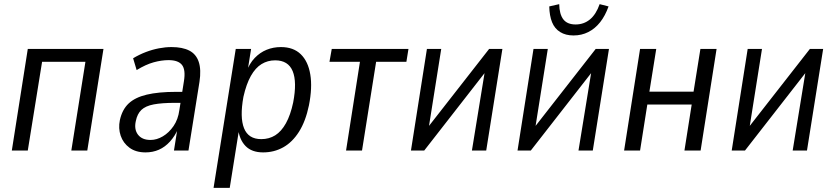

<svg xmlns="http://www.w3.org/2000/svg" viewBox="-20 -726 4026 926"><path d="M37 0 114 -490H479L401 0H324L392 -428H183L114 0Z M682 9Q635 9 604.5 -13.5Q574 -36 562 -71.5Q550 -107 558 -146Q569 -197 600 -226.5Q631 -256 687.5 -269.5Q744 -283 830 -283H871L863 -230H825Q761 -230 721.5 -222.5Q682 -215 662 -196Q642 -177 635 -142Q626 -102 645.5 -76.5Q665 -51 706 -51Q736 -51 765.5 -68.5Q795 -86 817 -118Q839 -150 845 -195L867 -334Q876 -389 858 -412.5Q840 -436 793 -436Q759 -436 721 -425.5Q683 -415 639 -388L622 -445Q652 -463 683.5 -475Q715 -487 746.5 -493Q778 -499 807 -499Q860 -499 893 -482Q926 -465 938.5 -427.5Q951 -390 942 -331L889 0H819L836 -107H840Q824 -70 800 -43.5Q776 -17 746.5 -4Q717 9 682 9Z M1010 180 1117 -490H1191L1173 -377H1167Q1183 -420 1208.5 -446.5Q1234 -473 1266 -486Q1298 -499 1335 -499Q1395 -499 1430.5 -464.5Q1466 -430 1476.5 -367Q1487 -304 1470 -218Q1454 -141 1422 -90.5Q1390 -40 1346 -15.5Q1302 9 1249 9Q1194 9 1164 -22Q1134 -53 1128 -108H1134L1088 180ZM1240 -55Q1278 -55 1307.5 -73.5Q1337 -92 1359 -131.5Q1381 -171 1394 -232Q1413 -331 1391.5 -383Q1370 -435 1307 -435Q1271 -435 1241.5 -417Q1212 -399 1190 -360Q1168 -321 1154 -259Q1136 -160 1157 -107.5Q1178 -55 1240 -55Z M1649 0 1716 -428H1569L1580 -490H1950L1940 -428H1794L1726 0Z M1962 0 2039 -490H2108L2042 -74H2014L2339 -490H2403L2325 0H2256L2324 -417H2351L2026 0Z M2476 0 2553 -490H2622L2556 -74H2528L2853 -490H2917L2839 0H2770L2838 -417H2865L2540 0ZM2746 -555Q2708 -555 2681.5 -571.5Q2655 -588 2642.5 -619Q2630 -650 2629 -695L2677 -706Q2678 -657 2697 -632.5Q2716 -608 2756 -608Q2796 -608 2825.5 -632.5Q2855 -657 2872 -706L2915 -695Q2899 -650 2874.5 -619Q2850 -588 2817.5 -571.5Q2785 -555 2746 -555Z M2990 0 3067 -490H3145L3112 -284H3325L3358 -490H3436L3359 0H3281L3316 -222H3102L3067 0Z M3509 0 3586 -490H3655L3589 -74H3561L3886 -490H3950L3872 0H3803L3871 -417H3898L3573 0Z"/></svg>

Font: Nunito Sans 10pt Condensed
Style: Italic
Weight: 400
Width: 3
Italic angle: -9°
Designer: Vernon Adams
Foundry: Vernon Adams
Version: Version 3.101;gftools[0.9.27]